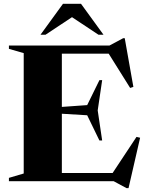

<svg xmlns="http://www.w3.org/2000/svg" viewBox="-20 -955 772 1012"><path d="M27 0V-17.5L105 -40.5V-675L27 -697.5V-715H557L629 -753.5H637.5L683 -497L666 -491.5L553 -672H306V-391.5L439.5 -401L504 -532.5H518.5L495 -373L518.5 -214.5H504L439.5 -347.5L306 -355.5V-43H573.5L699.5 -233.5L718.5 -229L657.5 36.5H646.5L579 0ZM499 -772 359.5 -864.5 220 -772H193.5L312 -935H407L525.5 -772Z"/></svg>

Font: Newsreader 72pt
Style: Bold
Weight: 700
Designer: Hugues Gentile
Foundry: Production Type
Version: Version 1.003; ttfautohint (v1.8.3)